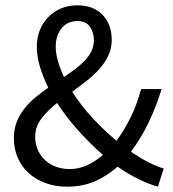

<svg xmlns="http://www.w3.org/2000/svg" viewBox="-20 -688 649 720"><path d="M232 12Q187 12 150.5 -1.5Q114 -15 87.5 -39Q61 -63 46.5 -96.5Q32 -130 32 -170Q32 -203 42.5 -230Q53 -257 71 -280Q89 -303 112.5 -322.5Q136 -342 161 -359Q141 -400 129.5 -438.5Q118 -477 118 -513Q118 -546 129 -574Q140 -602 160 -623Q180 -644 208 -656Q236 -668 270 -668Q331 -668 365 -632Q399 -596 399 -538Q399 -506 386 -479Q373 -452 352 -428.5Q331 -405 304.5 -384.5Q278 -364 251 -344Q283 -293 326.5 -246Q370 -199 417 -160Q447 -201 470.5 -249Q494 -297 509 -354H586Q566 -289 538 -230Q510 -171 471 -119Q505 -96 536 -80Q567 -64 594 -56L572 12Q537 2 499 -16.5Q461 -35 421 -63Q383 -29 336.5 -8.5Q290 12 232 12ZM189 -514Q189 -487 197.5 -458Q206 -429 220 -399Q242 -414 262.5 -429.5Q283 -445 298.5 -461.5Q314 -478 323 -496.5Q332 -515 332 -537Q332 -566 317.5 -587.5Q303 -609 270 -609Q233 -609 211 -582Q189 -555 189 -514ZM241 -54Q275 -54 306 -68Q337 -82 366 -107Q318 -149 273.5 -198.5Q229 -248 194 -302Q159 -274 135.5 -243.5Q112 -213 112 -175Q112 -148 122 -125.5Q132 -103 149.5 -87Q167 -71 190.5 -62.5Q214 -54 241 -54Z"/></svg>

Font: Processing Sans Pro
Style: Regular
Weight: 400
Designer: Paul D. Hunt
Foundry: Adobe Systems Incorporated
Version: Version 2.020;PS 2.000;hotconv 1.0.86;makeotf.lib2.5.63406